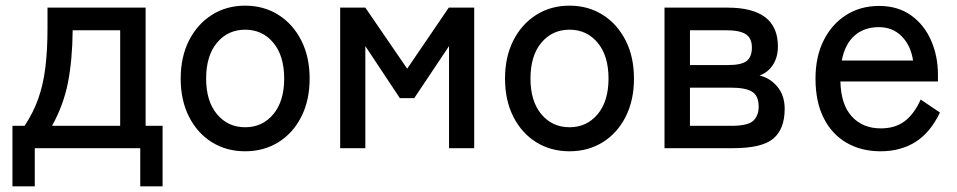

<svg xmlns="http://www.w3.org/2000/svg" viewBox="-20 -524 3385 679"><path d="M24 135V-79H67Q98 -126 115.5 -175.5Q133 -225 140.5 -285.5Q148 -346 148 -425V-497H495V-79H555V135H476V0H103V135ZM164 -79H405V-417H237Q236 -313 220.5 -233Q205 -153 164 -79Z M847 11Q781 11 729.5 -21Q678 -53 648.5 -111Q619 -169 619 -246Q619 -323 648.5 -381Q678 -439 729.5 -471.5Q781 -504 847 -504Q913 -504 964.5 -471.5Q1016 -439 1045.5 -381Q1075 -323 1075 -246Q1075 -169 1045.5 -111Q1016 -53 964.5 -21Q913 11 847 11ZM847 -74Q908 -74 946.5 -120Q985 -166 985 -246Q985 -327 946.5 -373Q908 -419 847 -419Q786 -419 747.5 -373Q709 -327 709 -246Q709 -166 747.5 -120Q786 -74 847 -74Z M1183 0V-497H1272L1420 -281L1567 -497H1657V0H1568V-361L1445 -177H1394L1272 -361V0Z M1994 11Q1928 11 1876.5 -21Q1825 -53 1795.5 -111Q1766 -169 1766 -246Q1766 -323 1795.5 -381Q1825 -439 1876.5 -471.5Q1928 -504 1994 -504Q2060 -504 2111.5 -471.5Q2163 -439 2192.5 -381Q2222 -323 2222 -246Q2222 -169 2192.5 -111Q2163 -53 2111.5 -21Q2060 11 1994 11ZM1994 -74Q2055 -74 2093.5 -120Q2132 -166 2132 -246Q2132 -327 2093.5 -373Q2055 -419 1994 -419Q1933 -419 1894.5 -373Q1856 -327 1856 -246Q1856 -166 1894.5 -120Q1933 -74 1994 -74Z M2330 0V-497H2553Q2731 -497 2731 -360Q2731 -321 2713 -294Q2695 -267 2666 -257Q2704 -248 2729.5 -217Q2755 -186 2755 -139Q2755 -68 2715 -34Q2675 0 2573 0ZM2420 -79H2565Q2626 -79 2644.5 -97.5Q2663 -116 2663 -147Q2663 -185 2640 -199.5Q2617 -214 2565 -214H2420ZM2420 -294H2557Q2601 -294 2620 -308Q2639 -322 2639 -356Q2639 -389 2617.5 -403Q2596 -417 2548 -417H2420Z M3094 11Q3026 11 2974 -19Q2922 -49 2893 -106.5Q2864 -164 2864 -246Q2864 -324 2893 -381.5Q2922 -439 2972.5 -471Q3023 -503 3089 -503Q3155 -503 3201.5 -470Q3248 -437 3272.5 -381.5Q3297 -326 3297 -260V-236H2952Q2954 -154 2992.5 -112Q3031 -70 3095 -70Q3146 -70 3179.5 -95.5Q3213 -121 3236 -172L3304 -126Q3270 -55 3217.5 -22Q3165 11 3094 11ZM2957 -310H3209Q3201 -363 3169 -395.5Q3137 -428 3088 -428Q3036 -428 3002 -398Q2968 -368 2957 -310Z"/></svg>

Font: Zen Kaku Gothic New Medium
Style: Regular
Weight: 500
Designer: Yoshimichi Ohira
Foundry: Positype
Version: Version 1.002